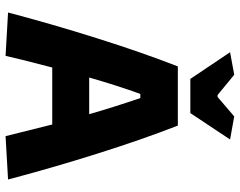

<svg xmlns="http://www.w3.org/2000/svg" viewBox="-106 -757 863 691"><g transform="rotate(90 325.5 -411.5)"><path d="M168 -808 249 -823 322 -763H329L399 -823L482 -808L387 -665H264ZM25 -9Q66 -165 117.5 -328.5Q169 -492 219 -620H432Q482 -492 533.5 -328.5Q585 -165 626 -9L470 0L428 -168H223Q192 -50 181 0ZM391 -301Q365 -391 333 -485H318Q288 -402 259 -301Z"/></g></svg>

Font: Athiti
Style: Bold
Weight: 700
Designer: CadsonDemak Team
Foundry: CadsonDemak
Version: Version 1.033